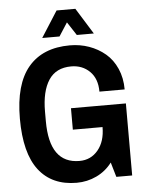

<svg xmlns="http://www.w3.org/2000/svg" viewBox="-59 -925 751 985"><g transform="rotate(-5 316.5 -432.0)"><path d="M273.2 -742.8H184.2L269.8 -877.1H366.6L450 -742.8H362.3L317.5 -811.5ZM299.7 -371H582.5V0H500.9L478.7 -75.6Q446.6 -33 398.6 -10.2Q350.6 12.6 296.3 12.6Q169 12.6 101.4 -74.9Q33.9 -162.5 33.9 -340.1Q33.9 -517.8 107.9 -605.3Q182 -692.9 321.9 -692.9Q374 -692.9 420.5 -676.4Q467 -659.9 503.5 -629.2Q540 -598.6 561.3 -550.4Q582.5 -502.2 582.5 -443.1H452.6Q452.6 -510 414.6 -547.4Q376.6 -584.7 319.3 -584.7Q241.1 -584.7 203.3 -527.4Q165.5 -470 165.5 -364.9V-315.8Q165.5 -97.7 320.2 -97.7Q378.8 -97.7 415.7 -142.3Q452.6 -186.8 452.6 -260.6H299.7Z"/></g></svg>

Font: Puralecka Narrow
Style: Bold
Weight: 700
Designer: Hector Gatti, Marcela Romero, Pablo Cosgaya and Nicolas Silva
Version: Version 1.004;PS 001.004;hotconv 1.0.70;makeotf.lib2.5.58329